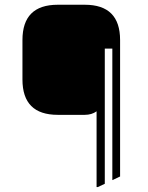

<svg xmlns="http://www.w3.org/2000/svg" viewBox="-20 -757 616 797"><path d="M380.9 19.5V-294.9Q360.8 -280.3 332 -280.3H219.7Q73.2 -280.3 73.2 -426.8V-590.8Q73.2 -737.3 219.7 -737.3H332Q478.5 -737.3 478.5 -590.8V-24.4L446.3 -9.3V-555.2H415V5.9L385.7 19.5Z"/></svg>

Font: Nova Square
Style: Book
Weight: 400
Version: Version 2.000